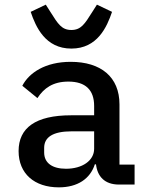

<svg xmlns="http://www.w3.org/2000/svg" viewBox="-20 -794 640 826"><path d="M559 0V-86H494V-345C494 -463 414 -528 284 -528C175 -528 105 -481 76 -425L141 -372C169 -415 208 -443 274 -443C348 -443 385 -407 385 -338V-298H286C133 -298 60 -244 60 -144C60 -47 128 12 233 12C314 12 368 -25 388 -87H393C399 -35 430 0 492 0ZM264 -68C206 -68 170 -92 170 -138V-158C170 -204 208 -229 288 -229H385V-154C385 -103 334 -68 264 -68ZM287 -585C399 -585 440 -678 462 -743L397 -774L376 -741C345 -692 329 -665 287 -665C245 -665 229 -692 198 -741L177 -774L112 -743C134 -678 175 -585 287 -585Z"/></svg>

Font: IBM Plex Mono Medm
Style: Regular
Weight: 500
Monospace: yes
Designer: Mike Abbink, Paul van der Laan, Pieter van Rosmalen
Foundry: Bold Monday
Version: Version 2.004